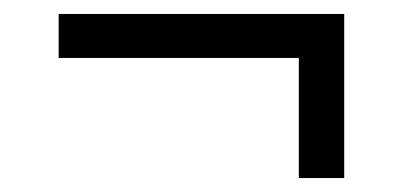

<svg xmlns="http://www.w3.org/2000/svg" viewBox="-20 -435 577 275"><path d="M64 -352V-415H473V-352ZM408 -402H473V-180H408Z"/></svg>

Font: Outfit-Light
Style: Regular
Weight: 300
Designer: Rodrigo Fuenzalida
Foundry: fragTYPE
Version: Version 1.000